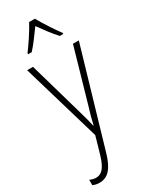

<svg xmlns="http://www.w3.org/2000/svg" viewBox="-255 -814 871 1107"><g transform="rotate(-30 181.0 -261.0)"><path d="M200 -764H162C139 -720 92 -650 64 -613V-606H88C118 -638 154 -689 181 -726C209 -687 244 -639 275 -606H298V-613C276 -642 225 -718 200 -764ZM13 -529 166 -9 133 106C110 183 84 207 48 207C34 207 20 203 7 197V233C22 239 35 242 51 242C106 242 142 205 169 113L357 -529H318L214 -167C202 -130 194 -99 186 -63H183C178 -86 173 -107 156 -166L52 -529Z"/></g></svg>

Font: Noto Sans Sinhala UI Condensed ExtraLight
Style: Regular
Weight: 200
Width: 3
Designer: Jelle Bosma - Monotype Design Team
Foundry: Monotype Imaging Inc.
Version: Version 2.006